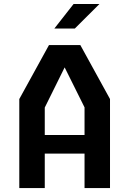

<svg xmlns="http://www.w3.org/2000/svg" viewBox="-20 -960 660 980"><path d="M78.5 0H208.5V-176H411.5V0H541.5V-454.5L390 -730H230L78.5 -454.5ZM362 -814.5H257.5L355.5 -939.5H487.5ZM208.5 -271V-411L310 -616L411.5 -412V-271Z"/></svg>

Font: Monaspace Krypton SemiBold
Style: Regular
Weight: 600
Designer: Riley Cran & the Lettermatic Team
Foundry: Lettermatic
Version: Version 1.200 (Monaspace Krypton)